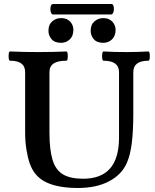

<svg xmlns="http://www.w3.org/2000/svg" viewBox="-20 -922 770 955"><path d="M367 13Q270 13 210.5 -15Q151 -43 128 -109Q118 -138 111.5 -177.5Q105 -217 105 -263V-563Q105 -592 86.5 -606Q68 -620 30 -620Q25 -620 23.5 -631.5Q22 -643 23.5 -654.5Q25 -666 30 -666Q101 -663 170 -663Q240 -663 310 -666Q315 -666 316.5 -654.5Q318 -643 316.5 -631.5Q315 -620 310 -620Q267 -620 246.5 -606Q226 -592 226 -563V-264Q226 -177 241.5 -126.5Q257 -76 293.5 -54.5Q330 -33 393 -33Q483 -33 527.5 -84Q572 -135 572 -238V-563Q572 -620 495 -620Q490 -620 488.5 -631.5Q487 -643 488.5 -654.5Q490 -666 495 -666Q551 -663 606 -663Q663 -663 718 -666Q723 -666 724.5 -654.5Q726 -643 724.5 -631.5Q723 -620 718 -620Q643 -620 643 -563V-356Q643 -271 635.5 -210.5Q628 -150 611 -112Q586 -54 523 -20.5Q460 13 367 13ZM494 -709Q462 -709 446.5 -727Q431 -745 431 -769Q431 -800 450 -816Q469 -832 494 -832Q522 -832 538.5 -814.5Q555 -797 555 -774Q555 -743 537 -726Q519 -709 494 -709ZM284 -709Q252 -709 236.5 -727Q221 -745 221 -769Q221 -800 240 -816Q259 -832 284 -832Q313 -832 329 -814.5Q345 -797 345 -774Q345 -743 327 -726Q309 -709 284 -709ZM244 -850Q236 -850 232.5 -863Q229 -876 232 -889Q235 -902 244 -902H534Q543 -902 545.5 -889Q548 -876 544.5 -863Q541 -850 532 -850Z"/></svg>

Font: Junicode VF
Style: Regular
Weight: 400
Designer: Peter S. Baker
Version: Version 2.213